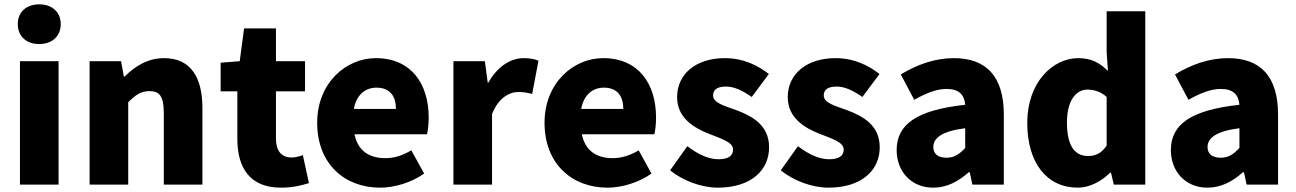

<svg xmlns="http://www.w3.org/2000/svg" viewBox="-20 -851 5976 885"><path d="M72 0H250V-569H72ZM161 -648C220 -648 260 -684 260 -740C260 -795 220 -831 161 -831C101 -831 62 -795 62 -740C62 -684 101 -648 161 -648Z M393 0H571V-380C605 -413 629 -431 669 -431C714 -431 735 -409 735 -330V0H913V-352C913 -494 860 -583 736 -583C659 -583 601 -544 554 -498H551L538 -569H393Z M1275 14C1333 14 1374 2 1404 -7L1376 -136C1362 -131 1342 -125 1324 -125C1282 -125 1252 -150 1252 -213V-430H1386V-569H1252V-720H1105L1085 -569L997 -562V-430H1074V-211C1074 -77 1132 14 1275 14Z M1732 14C1798 14 1876 -9 1935 -51L1876 -158C1835 -134 1797 -122 1756 -122C1684 -122 1630 -154 1614 -232H1948C1952 -246 1956 -277 1956 -309C1956 -464 1876 -583 1712 -583C1575 -583 1442 -469 1442 -285C1442 -96 1568 14 1732 14ZM1611 -349C1623 -416 1666 -447 1715 -447C1780 -447 1805 -405 1805 -349Z M2070 0H2248V-325C2277 -400 2328 -427 2370 -427C2395 -427 2412 -423 2433 -418L2462 -571C2446 -578 2427 -583 2393 -583C2336 -583 2273 -546 2231 -470H2228L2215 -569H2070Z M2780 14C2846 14 2924 -9 2983 -51L2924 -158C2883 -134 2845 -122 2804 -122C2732 -122 2678 -154 2662 -232H2996C3000 -246 3004 -277 3004 -309C3004 -464 2924 -583 2760 -583C2623 -583 2490 -469 2490 -285C2490 -96 2616 14 2780 14ZM2659 -349C2671 -416 2714 -447 2763 -447C2828 -447 2853 -405 2853 -349Z M3288 14C3443 14 3525 -67 3525 -172C3525 -275 3446 -316 3375 -343C3316 -364 3267 -377 3267 -411C3267 -438 3286 -452 3327 -452C3364 -452 3404 -433 3445 -404L3524 -510C3476 -547 3410 -583 3321 -583C3188 -583 3101 -510 3101 -403C3101 -308 3178 -262 3246 -235C3304 -212 3359 -196 3359 -162C3359 -134 3339 -117 3292 -117C3247 -117 3200 -138 3148 -177L3069 -66C3127 -18 3214 14 3288 14Z M3798 14C3953 14 4035 -67 4035 -172C4035 -275 3956 -316 3885 -343C3826 -364 3777 -377 3777 -411C3777 -438 3796 -452 3837 -452C3874 -452 3914 -433 3955 -404L4034 -510C3986 -547 3920 -583 3831 -583C3698 -583 3611 -510 3611 -403C3611 -308 3688 -262 3756 -235C3814 -212 3869 -196 3869 -162C3869 -134 3849 -117 3802 -117C3757 -117 3710 -138 3658 -177L3579 -66C3637 -18 3724 14 3798 14Z M4282 14C4345 14 4398 -15 4445 -57H4450L4462 0H4607V-323C4607 -501 4524 -583 4377 -583C4288 -583 4207 -553 4132 -508L4194 -391C4251 -423 4298 -441 4343 -441C4401 -441 4425 -414 4429 -368C4207 -344 4113 -279 4113 -159C4113 -64 4177 14 4282 14ZM4343 -124C4306 -124 4282 -140 4282 -173C4282 -213 4318 -246 4429 -260V-169C4403 -141 4379 -124 4343 -124Z M4948 14C5002 14 5057 -15 5097 -55H5101L5114 0H5259V-799H5081V-609L5087 -524C5050 -560 5013 -583 4950 -583C4832 -583 4715 -471 4715 -285C4715 -99 4806 14 4948 14ZM4995 -132C4934 -132 4898 -178 4898 -287C4898 -392 4943 -438 4992 -438C5022 -438 5054 -429 5081 -404V-180C5056 -143 5029 -132 4995 -132Z M5546 14C5609 14 5662 -15 5709 -57H5714L5726 0H5871V-323C5871 -501 5788 -583 5641 -583C5552 -583 5471 -553 5396 -508L5458 -391C5515 -423 5562 -441 5607 -441C5665 -441 5689 -414 5693 -368C5471 -344 5377 -279 5377 -159C5377 -64 5441 14 5546 14ZM5607 -124C5570 -124 5546 -140 5546 -173C5546 -213 5582 -246 5693 -260V-169C5667 -141 5643 -124 5607 -124Z"/></svg>

Font: Noto Sans TC Black
Style: Regular
Weight: 900
Designer: Ryoko NISHIZUKA 西塚涼子 (kana, bopomofo & ideographs); Paul D. Hunt (Latin, Greek & Cyrillic); Sandoll Communications 산돌커뮤니
Foundry: Adobe
Version: Version 2.004;hotconv 1.0.118;makeotfexe 2.5.65603